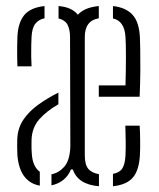

<svg xmlns="http://www.w3.org/2000/svg" viewBox="-20 -626 540 651"><path d="M39 -401Q38.5 -419.5 38.2 -434.8Q38 -450 38.2 -465.8Q38.5 -481.5 39 -500.5Q41 -549 62.2 -574.8Q83.5 -600.5 131 -605.5V-564Q111 -560 99.8 -545.5Q88.5 -531 87 -501Q86.5 -491.5 86 -473.2Q85.5 -455 85.8 -435.5Q86 -416 87 -401ZM315.5 5.5Q244 -0.5 227 -51.5H220.5Q212 -30 195 -16.2Q178 -2.5 154.5 2.5V-35Q179 -39.5 197.8 -60.5Q216.5 -81.5 218.5 -128.5L217.5 -499.5Q217.5 -525 209.5 -541.2Q201.5 -557.5 178.5 -563.5V-605.5Q202.5 -603.5 218.5 -595.8Q234.5 -588 244 -576Q266.5 -601 315 -605.5V-564Q267.5 -556 267.5 -501V-99.5Q267.5 -68 279.2 -53.8Q291 -39.5 315.5 -35.5ZM315 -298V-336.5H405.5Q407 -389.5 407 -433.8Q407 -478 405.5 -500Q402.5 -555 363 -563.5V-605.5Q407.5 -600.5 430 -575.2Q452.5 -550 454.5 -496.5Q455 -485.5 455.5 -456.8Q456 -428 455.8 -387Q455.5 -346 453.5 -298ZM115 3.5Q92 -0.5 75.8 -13.8Q59.5 -27 50.5 -48.5Q41.5 -70 39 -99Q38.5 -115.5 38.2 -127Q38 -138.5 38.5 -153.5Q40 -191.5 59 -219.8Q78 -248 109 -270.5Q140 -293 178 -312V-272.5Q138 -249.5 113.2 -221.5Q88.5 -193.5 87 -152.5Q87 -144.5 86.8 -132.8Q86.5 -121 88 -103Q91 -61 115 -43.5ZM363 5.5V-36.5Q385.5 -40.5 394.8 -55Q404 -69.5 405.5 -99.5Q406.5 -121.5 406.2 -146.5Q406 -171.5 405 -200H453.5Q455 -179.5 455.2 -149.5Q455.5 -119.5 454.5 -103.5Q452.5 -51 431.5 -25.2Q410.5 0.5 363 5.5Z"/></svg>

Font: Big Shoulders Stencil Text ExtraLight
Style: Regular
Weight: 250
Version: Version 2.001